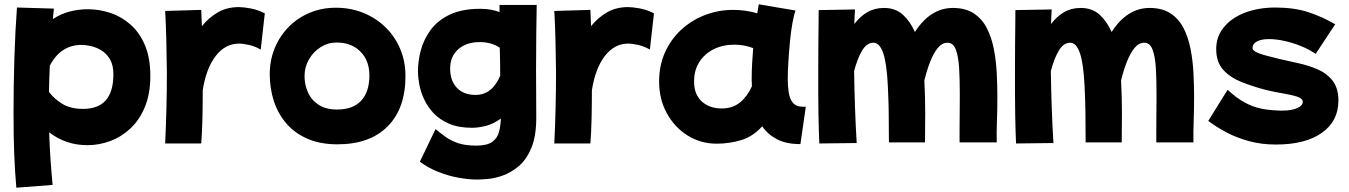

<svg xmlns="http://www.w3.org/2000/svg" viewBox="-20 -590 6281 894"><path d="M56 284Q49 204 46 123Q43 42 43 -64Q43 -193 47 -321Q51 -449 59 -555L231 -550Q228 -527 226 -501Q262 -525 303.5 -536Q345 -547 388 -547Q443 -547 495 -529.5Q547 -512 589 -474.5Q631 -437 655.5 -378Q680 -319 680 -236Q680 -154 655 -93Q630 -32 588 7.5Q546 47 494 66.5Q442 86 387 86Q286 86 209 26Q211 90 215 149.5Q219 209 225 271ZM361 -381Q262 -381 212 -284Q209 -224 208 -162Q232 -130 270 -106.5Q308 -83 367 -83Q508 -83 508 -244Q508 -287 492 -314Q476 -341 452 -355.5Q428 -370 403 -375.5Q378 -381 361 -381Z M749 78Q753 -5 755 -88Q757 -171 757 -252Q756 -326 754.5 -398.5Q753 -471 749 -539L917 -544Q918 -507 920 -468Q952 -508 994.5 -532.5Q1037 -557 1092 -557Q1113 -557 1146 -551Q1179 -545 1213 -528L1194 -359Q1169 -374 1140.5 -380.5Q1112 -387 1093 -387Q1029 -387 984.5 -329.5Q940 -272 924 -170Q924 -100 922.5 -36.5Q921 27 917 78Z M1551 82Q1471 82 1411.5 56Q1352 30 1313 -15.5Q1274 -61 1255 -120Q1236 -179 1236 -244Q1236 -310 1259.5 -366.5Q1283 -423 1324.5 -465Q1366 -507 1422 -530.5Q1478 -554 1544 -554Q1613 -554 1672 -530Q1731 -506 1775 -463Q1819 -420 1843.5 -362Q1868 -304 1868 -236Q1868 -85 1785 -1.5Q1702 82 1551 82ZM1550 -80Q1623 -80 1661.5 -121Q1700 -162 1700 -239Q1700 -308 1658 -350Q1616 -392 1548 -392Q1507 -392 1473 -370.5Q1439 -349 1418.5 -313.5Q1398 -278 1398 -235Q1398 -197 1413.5 -161Q1429 -125 1463 -102.5Q1497 -80 1550 -80Z M2178 5Q2115 5 2071 -14Q2027 -33 1998.5 -63.5Q1970 -94 1954 -129.5Q1938 -165 1932 -198.5Q1926 -232 1926 -257Q1926 -305 1939.5 -356Q1953 -407 1985.5 -451Q2018 -495 2074.5 -522Q2131 -549 2217 -549Q2243 -549 2265 -545Q2287 -541 2306 -534V-567H2479Q2478 -507 2477 -431.5Q2476 -356 2476 -261Q2476 -212 2476.5 -158.5Q2477 -105 2477 -42Q2477 44 2454 99Q2431 154 2395 184Q2359 214 2320.5 227.5Q2282 241 2249.5 243.5Q2217 246 2201 246Q2162 246 2115 237.5Q2068 229 2021 210.5Q1974 192 1935 163L2008 11Q2033 32 2058 49.5Q2083 67 2116 77.5Q2149 88 2198 88Q2248 88 2272 70.5Q2296 53 2303.5 24.5Q2311 -4 2312 -38Q2278 -13 2243 -4Q2208 5 2178 5ZM2076 -271Q2076 -214 2107.5 -181Q2139 -148 2194 -148Q2271 -148 2309 -237Q2309 -269 2308.5 -302.5Q2308 -336 2307 -368Q2267 -394 2215 -394Q2151 -394 2113.5 -360.5Q2076 -327 2076 -271Z M2561 78Q2565 -5 2567 -88Q2569 -171 2569 -252Q2568 -326 2566.5 -398.5Q2565 -471 2561 -539L2729 -544Q2730 -507 2732 -468Q2764 -508 2806.5 -532.5Q2849 -557 2904 -557Q2925 -557 2958 -551Q2991 -545 3025 -528L3006 -359Q2981 -374 2952.5 -380.5Q2924 -387 2905 -387Q2841 -387 2796.5 -329.5Q2752 -272 2736 -170Q2736 -100 2734.5 -36.5Q2733 27 2729 78Z M3317 79Q3242 79 3181 40.5Q3120 2 3084.5 -63.5Q3049 -129 3049 -210Q3049 -286 3077 -347.5Q3105 -409 3153.5 -453Q3202 -497 3264 -520.5Q3326 -544 3394 -544Q3451 -544 3506 -528Q3510 -549 3513 -570L3684 -541Q3677 -522 3670 -484Q3663 -446 3658.5 -399Q3654 -352 3651 -305Q3648 -258 3648 -220Q3648 -189 3652.5 -159.5Q3657 -130 3672 -111.5Q3687 -93 3718 -93H3732L3707 81Q3641 81 3598 58.5Q3555 36 3529 -2Q3486 46 3431 62.5Q3376 79 3317 79ZM3213 -190Q3218 -142 3252.5 -113.5Q3287 -85 3340 -85Q3391 -85 3425 -112.5Q3459 -140 3481 -188Q3480 -204 3480 -221Q3480 -256 3482 -293Q3484 -330 3487 -366Q3445 -382 3399 -382Q3345 -382 3302.5 -360.5Q3260 -339 3236 -301Q3212 -263 3212 -213Q3212 -207 3212 -201Q3212 -195 3213 -190Z M3795 78Q3794 63 3793 28.5Q3792 -6 3791 -54Q3790 -102 3790 -157.5Q3790 -213 3790 -269Q3790 -331 3790.5 -387Q3791 -443 3791.5 -484Q3792 -525 3792 -543L3961 -546Q3959 -518 3958 -478Q3984 -513 4018 -533Q4052 -553 4096 -553Q4149 -553 4183.5 -522Q4218 -491 4240 -441Q4312 -553 4417 -553Q4476 -553 4514.5 -527.5Q4553 -502 4575 -459Q4597 -416 4607.5 -362Q4618 -308 4621 -251Q4624 -194 4624 -141Q4624 -78 4622 -26Q4620 26 4621 73H4448Q4448 49 4448 12.5Q4448 -24 4448.5 -61.5Q4449 -99 4449 -126.5Q4449 -154 4449 -159Q4449 -219 4446 -272Q4443 -325 4431 -358Q4419 -391 4392 -391Q4366 -391 4346 -366Q4326 -341 4310.5 -301Q4295 -261 4284 -216Q4286 -177 4287 -138.5Q4288 -100 4288 -64Q4288 -23 4287.5 7.5Q4287 38 4287 73H4119Q4119 -8 4118 -70Q4117 -132 4114 -190Q4109 -294 4092.5 -342.5Q4076 -391 4047 -391Q4015 -391 3993 -352.5Q3971 -314 3957 -259Q3958 -179 3961 -92Q3964 -5 3969 76Z M4711 78Q4710 63 4709 28.5Q4708 -6 4707 -54Q4706 -102 4706 -157.5Q4706 -213 4706 -269Q4706 -331 4706.5 -387Q4707 -443 4707.5 -484Q4708 -525 4708 -543L4877 -546Q4875 -518 4874 -478Q4900 -513 4934 -533Q4968 -553 5012 -553Q5065 -553 5099.5 -522Q5134 -491 5156 -441Q5228 -553 5333 -553Q5392 -553 5430.5 -527.5Q5469 -502 5491 -459Q5513 -416 5523.5 -362Q5534 -308 5537 -251Q5540 -194 5540 -141Q5540 -78 5538 -26Q5536 26 5537 73H5364Q5364 49 5364 12.5Q5364 -24 5364.5 -61.5Q5365 -99 5365 -126.5Q5365 -154 5365 -159Q5365 -219 5362 -272Q5359 -325 5347 -358Q5335 -391 5308 -391Q5282 -391 5262 -366Q5242 -341 5226.5 -301Q5211 -261 5200 -216Q5202 -177 5203 -138.5Q5204 -100 5204 -64Q5204 -23 5203.5 7.5Q5203 38 5203 73H5035Q5035 -8 5034 -70Q5033 -132 5030 -190Q5025 -294 5008.5 -342.5Q4992 -391 4963 -391Q4931 -391 4909 -352.5Q4887 -314 4873 -259Q4874 -179 4877 -92Q4880 -5 4885 76Z M5921 83Q5853 83 5795 67Q5737 51 5690 26Q5643 1 5606 -27L5696 -172Q5738 -133 5777 -112Q5816 -91 5858.5 -83Q5901 -75 5951 -75Q5994 -75 6020 -86.5Q6046 -98 6046 -116Q6046 -131 6021 -139.5Q5996 -148 5957 -154.5Q5918 -161 5875 -171Q5814 -187 5761 -208Q5708 -229 5675.5 -265Q5643 -301 5643 -361Q5643 -409 5666 -445.5Q5689 -482 5727.5 -506.5Q5766 -531 5815 -543Q5864 -555 5916 -555Q6006 -555 6071.5 -533.5Q6137 -512 6197 -477L6106 -339Q6076 -360 6037.5 -375.5Q5999 -391 5960.5 -399.5Q5922 -408 5889 -408Q5853 -408 5832.5 -397Q5812 -386 5812 -366Q5812 -354 5837.5 -343.5Q5863 -333 5935 -316Q5978 -306 6026 -295.5Q6074 -285 6116.5 -266.5Q6159 -248 6185.5 -213.5Q6212 -179 6212 -122Q6212 -26 6135 28.5Q6058 83 5921 83Z"/></svg>

Font: Mochiy Pop P One
Style: Regular
Weight: 400
Designer: FONTDASU
Foundry: FONTDASU / Google Inc. / Adobe
Version: Version 2.000